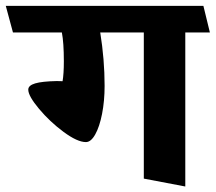

<svg xmlns="http://www.w3.org/2000/svg" viewBox="-46 -600 749 667"><path d="M-25.9 -579.6H660.6L683.1 -487.3H597.7V47.9L453.6 20.5V-487.3H302.2Q317.4 -393.1 317.4 -301.8Q317.4 -249.5 308.6 -204.6Q299.8 -159.7 284.9 -133.1Q270 -106.4 252.4 -106.4Q222.7 -106.4 174.8 -141.8Q127 -177.2 89.6 -221.9Q52.2 -266.6 52.2 -288.6Q52.2 -303.2 76.2 -310.3Q100.1 -317.4 150.9 -318.4Q164.6 -318.4 171.4 -317.9Q175.8 -343.8 175.8 -387.2Q175.8 -451.7 168.9 -487.3H-1Z"/></svg>

Font: Vesper Libre Heavy
Style: Regular
Weight: 900
Designer: Robert Keller & Kimya Gandhi
Foundry: Mota Italic
Version: Version 1.058